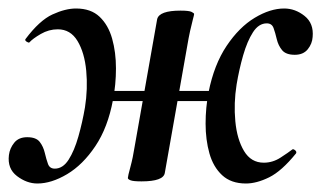

<svg xmlns="http://www.w3.org/2000/svg" viewBox="-30 -419 756 452"><path d="M58 13Q33 13 10 -4.5Q-13 -22 -9 -54Q-7 -70 3.5 -83Q14 -96 34 -96Q55 -96 63.5 -85Q72 -74 75.5 -59Q79 -44 83 -33Q87 -22 99 -22Q118 -22 131.5 -43Q145 -64 154.5 -97.5Q164 -131 170 -166Q177 -210 173 -252.5Q169 -295 152.5 -322.5Q136 -350 106 -350Q85 -350 66 -339Q47 -328 39 -319Q37 -318 32.5 -321Q28 -324 30 -327Q63 -371 93.5 -385Q124 -399 149 -399Q184 -399 204.5 -379.5Q225 -360 234 -328Q243 -296 243 -258Q243 -220 236 -184Q224 -119 194.5 -75Q165 -31 128 -9Q91 13 58 13ZM303 8Q284 8 277.5 5.5Q271 3 271 0Q271 -4 277 -26Q283 -48 287 -74L340 -374Q345 -394 395 -394Q415 -394 421 -391Q427 -388 427 -386Q427 -384 424 -373Q421 -362 417.5 -346Q414 -330 411 -312L358 -12Q355 8 303 8ZM193 -181 196 -205H509L505 -181ZM549 13Q514 13 493 -6.5Q472 -26 463 -58Q454 -90 454 -128Q454 -166 461 -202Q474 -267 503.5 -311Q533 -355 569.5 -377Q606 -399 639 -399Q665 -399 687 -381.5Q709 -364 706 -332Q705 -316 694.5 -303Q684 -290 664 -290Q643 -290 634 -301Q625 -312 621.5 -327Q618 -342 614 -353Q610 -364 598 -364Q579 -364 565.5 -343Q552 -322 542.5 -289Q533 -256 527 -220Q520 -176 524 -133.5Q528 -91 544.5 -63.5Q561 -36 591 -36Q612 -36 630.5 -48Q649 -60 658 -67Q660 -69 664.5 -65.5Q669 -62 667 -58Q633 -16 603.5 -1.5Q574 13 549 13Z"/></svg>

Font: Cormorant Light
Style: Italic
Weight: 300
Italic angle: -10°
Designer: Christian Thalmann (Catharsis Fonts)
Foundry: Catharsis Fonts
Version: Version 4.000